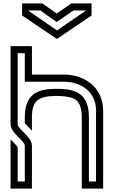

<svg xmlns="http://www.w3.org/2000/svg" viewBox="-20 -1103 665 1123"><path d="M125 -251V-41.7H83.3V-242.7C80.2 -247.9 71.9 -256.2 60.4 -268.8L41.7 -287.5V0H166.7V-251C166.7 -303.6 83.3 -347.3 83.3 -376V-791.7H125V-625H354.2C452.8 -625 541.7 -566.7 541.7 -457.3V-41.7H500V-416.7C500 -550 429.7 -581.4 325 -583.3H299C198.9 -581.4 127.2 -553.1 125 -420.8V-383.3C132.1 -371.5 160.4 -346.9 166.7 -338.5V-416.7C166.7 -515.5 205 -539.5 301 -541.7H322.9C369.8 -540.6 403.1 -533.3 422.9 -519.8C446.9 -502.1 458.3 -467.7 458.3 -416.7V0H583.3V-458.3C581.2 -591.4 476.4 -666.7 354.2 -666.7H166.7V-833.3H41.7V-376C41.7 -325.8 125 -279.1 125 -251ZM311.5 -974 409.4 -1041.7H483.3L313.5 -925L143.8 -1041.7H215.6ZM311.5 -1024 227.1 -1083.3H109.4V-1012.5L312.5 -875L515.6 -1012.5V-1083.3H397.9Z"/></svg>

Font: Sportrop
Style: Regular
Weight: 500
Version: Version 0.9